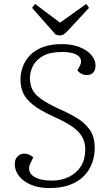

<svg xmlns="http://www.w3.org/2000/svg" viewBox="-20 -941 539 975"><path d="M461 -191Q461 -148 447 -111Q433 -74 405 -46Q377 -18 333.5 -2Q290 14 232 14Q175 14 135.5 -3.5Q96 -21 75.5 -48.5Q55 -76 55 -107Q55 -133 69.5 -147Q84 -161 102 -161Q115 -161 126 -156.5Q137 -152 149 -142L135 -113Q123 -89 130.5 -69Q138 -49 166.5 -36.5Q195 -24 245 -24Q292 -24 330.5 -43Q369 -62 391 -97Q413 -132 413 -182Q413 -223 394 -251.5Q375 -280 339.5 -303Q304 -326 252 -349Q184 -380 147.5 -409Q111 -438 97.5 -469Q84 -500 84 -537Q84 -571 96 -603Q108 -635 133 -661Q158 -687 198.5 -702Q239 -717 295 -717Q345 -717 383.5 -702Q422 -687 443.5 -662Q465 -637 465 -609Q465 -585 453.5 -572.5Q442 -560 422 -560Q405 -560 393 -566.5Q381 -573 373 -583L386 -608Q395 -625 389.5 -641Q384 -657 361 -667Q338 -677 295 -677Q233 -677 197.5 -656.5Q162 -636 147 -605.5Q132 -575 132 -547Q132 -516 142.5 -490.5Q153 -465 184.5 -441.5Q216 -418 275 -390Q324 -369 366 -344.5Q408 -320 434.5 -284Q461 -248 461 -191ZM143 -901 158 -921 285 -826 418 -921 432 -901 329 -790Q317 -777 307 -769Q297 -761 283 -761Q278 -761 272.5 -762.5Q267 -764 262 -766Z"/></svg>

Font: Literata 18pt ExtraLight
Style: Italic
Weight: 250
Italic angle: -2°
Designer: Latin by Veronika Burian and Jose Scaglione. Greek by Irene Vlachou. Cyrillic by Vera Evstafieva
Foundry: TypeTogether
Version: Version 3.103;gftools[0.9.29]